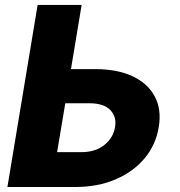

<svg xmlns="http://www.w3.org/2000/svg" viewBox="-20 -747 721 767"><path d="M263.5 -470.9H360.1Q449.2 -470.9 510.1 -442.1Q571 -413.4 598.5 -361.2Q626.1 -308.9 614 -238.3Q602.3 -167.6 557.2 -114Q512.1 -60.4 441.2 -30.2Q370.4 0 281.2 0H9.6L130.3 -727.3H306.1ZM240.8 -334.5 208.1 -139.2H304.3Q362.2 -139.2 397.7 -168.5Q433.2 -197.8 439.6 -239.7Q446.7 -279.8 420.8 -307.2Q394.9 -334.5 337 -334.5Z"/></svg>

Font: Inter UI Extra Bold
Style: Italic
Weight: 800
Italic angle: 9.39999°
Designer: Rasmus Andersson
Foundry: rsms
Version: 3.2;8d6f07862